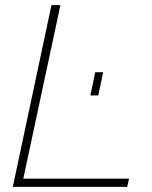

<svg xmlns="http://www.w3.org/2000/svg" viewBox="-20 -730 593 750"><path d="M181 -710H216L71 -32H484L477 0H30ZM333 -357 352 -448H383L364 -357Z"/></svg>

Font: Raleway-v4020 ExtraLight
Style: Italic
Weight: 275
Italic angle: -12°
Designer: Matt McInerney, Pablo Impallari, Rodrigo Fuenzalida
Foundry: Matt McInerney, Pablo Impallari, Rodrigo Fuenzalida
Version: Version 4.020;PS 004.020;hotconv 1.0.88;makeotf.lib2.5.64775